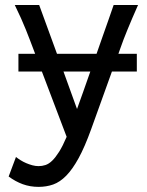

<svg xmlns="http://www.w3.org/2000/svg" viewBox="-20 -518 587 768"><path d="M288.1 -82Q299.3 -112.8 313 -151.4Q326.7 -189.9 341.3 -231.9H233.9ZM532.2 -498Q519.5 -469.7 509.3 -445.6Q499 -421.4 490.2 -400.1Q481.4 -378.9 474.4 -360.4Q467.3 -341.8 461.4 -324.7L453.6 -302.7H527.3V-231.9H427.7L344.2 0Q318.8 70.3 294.4 114.7Q270 159.2 244.9 184.8Q219.7 210.4 192.6 220Q165.5 229.5 134.3 229.5Q100.6 229.5 71 218.8Q41.5 208 14.6 188L43.9 109.9Q51.8 116.2 62.3 122.8Q72.8 129.4 84.7 134.5Q96.7 139.6 109.4 143.1Q122.1 146.5 134.3 146.5Q148.4 146.5 161.9 142.1Q175.3 137.7 188.7 124.8Q202.1 111.8 216.6 88.9Q231 65.9 246.6 29.3L147.5 -231.9H53.7V-302.7H120.6L112.3 -324.7Q106 -341.3 98.9 -359.9Q91.8 -378.4 83.3 -399.7Q74.7 -420.9 64 -445.1Q53.2 -469.2 39.1 -498H136.7L208 -302.7H366.2Q379.9 -341.8 392.1 -376.7Q404.3 -411.6 414.1 -439Q425.3 -470.2 434.6 -498Z"/></svg>

Font: Andika
Style: Regular
Weight: 400
Designer: Victor Gaultney, Annie Olsen, Julie Remington, Don Collingsworth, Eric Hays
Foundry: SIL International
Version: Version 1.001